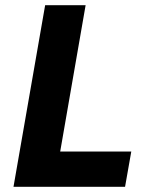

<svg xmlns="http://www.w3.org/2000/svg" viewBox="-20 -720 579 740"><path d="M32 0H462L486 -136H212L310 -700H154Z"/></svg>

Font: Fixel Display 20240404
Style: Bold Italic
Weight: 700
Italic angle: -10°
Designer: AlfaBravo + MacPaw
Foundry: Kyrylo Tkachov, Marchela Mozhyna, Serhii Makarenko, Maria Weinstein, Zakhar Kryvoshyya
Version: Version 1.211;Glyphs 3.2 (3225)